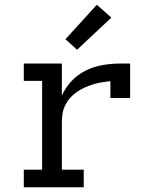

<svg xmlns="http://www.w3.org/2000/svg" viewBox="-20 -787 640 807"><path d="M80 0V-74H157V-447H80V-520H240V-385Q255 -419 281 -446.5Q307 -474 340.5 -490.5Q374 -507 411 -513.5Q448 -520 486 -520H527V-375H444V-446Q426 -444 407.5 -441Q389 -438 371.5 -432.5Q354 -427 337 -419.5Q320 -412 304.5 -401.5Q289 -391 276.5 -377.5Q264 -364 255.5 -347.5Q247 -331 243.5 -312.5Q240 -294 240 -276V-74H332V0ZM304 -578 255 -622 387 -767 448 -713Z"/></svg>

Font: Nova
Style: Regular
Weight: 400
Monospace: yes
Designer: Belleve Invis
Foundry: Belleve Invis
Version: Version 24.1.4; ttfautohint (v1.8.4)